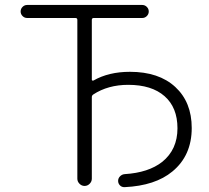

<svg xmlns="http://www.w3.org/2000/svg" viewBox="-20 -774 847 777"><path d="M755.9 -255.9Q755.9 -144.5 677.7 -80.1Q608.4 -22.5 484.4 -16.6Q483.4 -16.6 483.4 -16.6Q472.7 -16.6 465.8 -23.4Q458 -31.2 458 -42Q458 -52.7 465.8 -60.5Q473.6 -68.4 484.4 -69.3Q581.1 -75.2 636.7 -119.1Q698.2 -168.9 698.2 -254.9Q698.2 -338.9 646 -384.8Q593.8 -430.7 499 -430.7Q417 -430.7 357.4 -391.6Q351.6 -387.7 351.6 -380.9V-50.8Q351.6 -39.1 342.8 -30.3Q334 -21.5 322.3 -21.5Q310.5 -21.5 301.8 -30.3Q293 -39.1 293 -50.8V-693.4Q293 -701.2 285.2 -701.2H89.8Q79.1 -701.2 71.3 -709Q63.5 -716.8 63.5 -727.5Q63.5 -738.3 71.3 -746.1Q79.1 -753.9 89.8 -753.9H555.7Q566.4 -753.9 574.2 -746.1Q582 -738.3 582 -727.5Q582 -716.8 574.2 -709Q566.4 -701.2 555.7 -701.2H359.4Q351.6 -701.2 351.6 -693.4V-451.2Q351.6 -449.2 353.5 -448.2Q355.5 -447.3 358.4 -448.2Q419.9 -483.4 505.9 -483.4Q623 -483.4 689.5 -421.9Q755.9 -360.4 755.9 -255.9Z"/></svg>

Font: Gen Jyuu Gothic Light
Style: Regular
Weight: 200
Designer: [Source Han Sans]
Ryoko NISHIZUKA  (kana & ideographs); Paul D. Hunt (Latin, Greek & Cyrillic); Wenlong ZHANG  (bopomofo
Version: Version 1.002.20150607